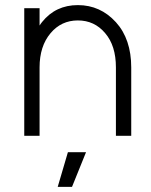

<svg xmlns="http://www.w3.org/2000/svg" viewBox="-20 -532 593 752"><path d="M206 200H262L317 64H246ZM494 0V-268Q494 -323 479 -367.5Q464 -412 434 -445Q373 -512 285 -512Q198 -512 145 -446Q143 -443 140 -439.5Q137 -436 135 -432V-500H75V0H135V-268Q135 -351 178 -402Q220 -452 285 -452Q350 -452 392 -402Q434 -353 434 -268V0Z"/></svg>

Font: Unageo
Style: Light
Weight: 300
Designer: Richard Sepsi
Foundry: Richard Sepsi
Version: Version 2.000